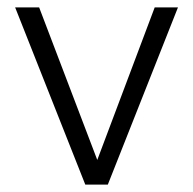

<svg xmlns="http://www.w3.org/2000/svg" viewBox="-20 -500 523 520"><path d="M211 0 21 -480H86L251 -47H236L399 -480H462L272 0Z"/></svg>

Font: Geologica-Sharp
Style: Regular
Weight: 100
Designer: Sindre Bremnes, Frode Helland
Foundry: Monokrom Skriftforlag AS
Version: Version 1.010;gftools[0.9.28]